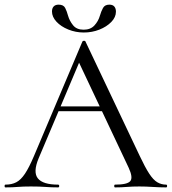

<svg xmlns="http://www.w3.org/2000/svg" viewBox="-23 -814 746 834"><path d="M213.2 -331 228.2 -351.8H434.2L441.2 -331ZM698.6 -12Q702.8 -12 702.8 -6Q702.8 0 698.6 0Q670.2 0 640.1 -2Q610 -4 582.4 -4Q550.8 -4 527.8 -2Q504.8 0 477 0Q473 0 473 -6Q473 -12 477 -12Q530 -12 542.9 -27.3Q555.8 -42.6 535.6 -86L314.2 -555L339.2 -585.8L145 -126.8Q119.6 -66 141.6 -39Q163.6 -12 229.2 -12Q234.2 -12 234.2 -6Q234.2 0 229.2 0Q199.2 0 174.2 -2Q149.2 -4 111.2 -4Q75.4 -4 53.5 -2Q31.6 0 0.8 0Q-3.2 0 -3.2 -6Q-3.2 -12 0.8 -12Q27.8 -12 47.7 -22.3Q67.6 -32.6 85.5 -59.5Q103.4 -86.4 124.4 -136L335 -633.8Q336.8 -636.8 342 -636.9Q347.2 -637 348.2 -633.8L583.8 -137Q607 -87.6 624.9 -60.1Q642.8 -32.6 660.3 -22.3Q677.8 -12 698.6 -12ZM340.2 -685Q370 -685 387 -703.3Q404 -721.6 411 -746Q416.4 -764.6 424.3 -779.2Q432.2 -793.8 452 -793.8Q466.6 -793.8 473.6 -785.6Q480.6 -777.4 480.6 -763.4Q480.6 -739.2 460.4 -718.5Q440.2 -697.8 408.6 -685.3Q377 -672.8 341.2 -672.8Q305.6 -672.8 273.6 -685.8Q241.6 -698.8 222.2 -719.8Q202.8 -740.8 202.8 -764.2Q202.8 -778.2 210.2 -786Q217.6 -793.8 231.6 -793.8Q252.8 -793.8 260.1 -779.5Q267.4 -765.2 272.6 -745.8Q278.8 -723.8 294.3 -704.4Q309.8 -685 340.2 -685Z"/></svg>

Font: Cormorant Light
Style: Regular
Weight: 300
Designer: Christian Thalmann (Catharsis Fonts)
Foundry: Catharsis Fonts
Version: Version 4.000